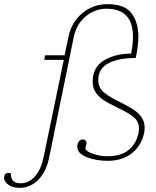

<svg xmlns="http://www.w3.org/2000/svg" viewBox="-126 -764 752 924"><path d="M455 -271Q494 -251 516.5 -236.5Q539 -222 554.5 -200.5Q570 -179 570 -150Q570 -134 568 -126Q555 -63 508.5 -26.5Q462 10 392 10Q337 10 291.5 -7.5Q246 -25 246 -59Q246 -66 247 -69Q249 -78 255.5 -85.5Q262 -93 272 -93Q281 -93 286.5 -86.5Q292 -80 290 -70Q289 -65 287 -59.5Q285 -54 285 -51Q285 -37 319.5 -24.5Q354 -12 389 -12Q457 -12 494 -43Q531 -74 541 -126Q543 -140 543 -145Q543 -179 517 -200.5Q491 -222 439 -246Q400 -265 376.5 -279.5Q353 -294 336.5 -316.5Q320 -339 320 -371Q320 -441 374.5 -473.5Q429 -506 505 -506Q514 -551 514 -587Q514 -722 386 -722Q332 -722 287.5 -686Q243 -650 229 -586L111 -8Q97 62 58.5 101Q20 140 -32 140Q-68 140 -88.5 123Q-109 106 -106 87Q-103 68 -86 68Q-77 68 -75 71Q-73 74 -73 79Q-73 84 -72 88Q-66 118 -26 118Q15 118 44 82.5Q73 47 84 -8L181 -476H87L91 -498H185L203 -585Q217 -656 269.5 -700Q322 -744 391 -744Q475 -744 507.5 -699.5Q540 -655 540 -588Q540 -549 529 -494L527 -485Q444 -485 395.5 -459.5Q347 -434 347 -379Q347 -342 374.5 -319Q402 -296 455 -271Z"/></svg>

Font: Trirong Thin
Style: Italic
Weight: 250
Italic angle: -12°
Designer: Katatrad Team
Foundry: CadsonDemak
Version: Version 1.001